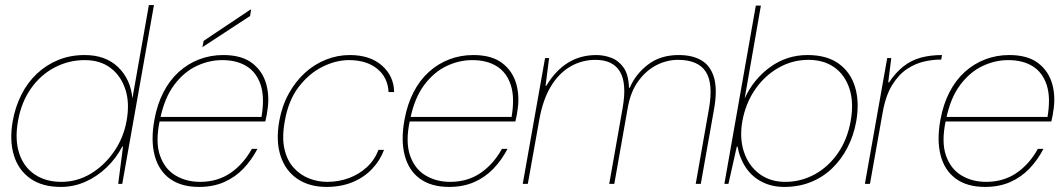

<svg xmlns="http://www.w3.org/2000/svg" viewBox="-20 -725 4190 757"><path d="M220 12Q146 12 99 -21.5Q52 -55 34.5 -113.5Q17 -172 30 -247Q40 -303 64 -351Q88 -399 125 -434Q162 -469 209.5 -488.5Q257 -508 314 -508Q396 -508 445.5 -460.5Q495 -413 502 -337L567 -705H587L462 0H446L465 -147H462Q438 -101 400.5 -65Q363 -29 317 -8.5Q271 12 220 12ZM222 -8Q284 -8 337.5 -40Q391 -72 429 -126.5Q467 -181 479 -248Q492 -318 474.5 -372Q457 -426 416 -457Q375 -488 314 -488Q251 -488 195.5 -459Q140 -430 102 -376Q64 -322 51 -248Q38 -175 55.5 -121Q73 -67 116.5 -37.5Q160 -8 222 -8Z M765 12Q694 12 649.5 -20.5Q605 -53 589.5 -113Q574 -173 589 -254Q600 -314 624.5 -361.5Q649 -409 685 -441.5Q721 -474 765.5 -491Q810 -508 860 -508Q933 -508 974.5 -476Q1016 -444 1030 -392.5Q1044 -341 1033 -282Q1032 -272 1030 -264.5Q1028 -257 1026 -246H599L602 -264H1011Q1024 -340 1008 -389.5Q992 -439 953 -463.5Q914 -488 856 -488Q804 -488 754.5 -464.5Q705 -441 667 -390.5Q629 -340 612 -259L610 -250Q592 -166 610.5 -112.5Q629 -59 671.5 -33.5Q714 -8 769 -8Q837 -8 888 -42.5Q939 -77 973 -138H995Q972 -94 939.5 -60Q907 -26 863.5 -7Q820 12 765 12ZM778 -539 783 -564 967 -687H970L966 -662Z M1267 12Q1200 12 1153 -19.5Q1106 -51 1086.5 -109.5Q1067 -168 1081 -248Q1092 -308 1118.5 -356Q1145 -404 1182.5 -438Q1220 -472 1265.5 -490Q1311 -508 1359 -508Q1439 -508 1486 -466.5Q1533 -425 1534 -362H1512Q1509 -420 1467 -454Q1425 -488 1356 -488Q1304 -488 1251 -461.5Q1198 -435 1157.5 -382Q1117 -329 1103 -248Q1091 -183 1101.5 -137.5Q1112 -92 1138 -63.5Q1164 -35 1198.5 -21.5Q1233 -8 1270 -8Q1316 -8 1356 -23Q1396 -38 1426.5 -66Q1457 -94 1472 -134H1494Q1479 -93 1447.5 -59.5Q1416 -26 1370.5 -7Q1325 12 1267 12Z M1751 12Q1680 12 1635.5 -20.5Q1591 -53 1575.5 -113Q1560 -173 1575 -254Q1586 -314 1610.5 -361.5Q1635 -409 1671 -441.5Q1707 -474 1751.5 -491Q1796 -508 1846 -508Q1919 -508 1960.5 -476Q2002 -444 2016 -392.5Q2030 -341 2019 -282Q2018 -272 2016 -264.5Q2014 -257 2012 -246H1585L1588 -264H1997Q2010 -340 1994 -389.5Q1978 -439 1939 -463.5Q1900 -488 1842 -488Q1790 -488 1740.5 -464.5Q1691 -441 1653 -390.5Q1615 -340 1598 -259L1596 -250Q1578 -166 1596.5 -112.5Q1615 -59 1657.5 -33.5Q1700 -8 1755 -8Q1823 -8 1874 -42.5Q1925 -77 1959 -138H1981Q1958 -94 1925.5 -60Q1893 -26 1849.5 -7Q1806 12 1751 12Z M2041 0 2129 -496H2145L2131 -387H2134Q2171 -448 2220 -478Q2269 -508 2331 -508Q2360 -508 2389 -497.5Q2418 -487 2438 -459.5Q2458 -432 2460 -379H2463Q2486 -433 2535 -470.5Q2584 -508 2656 -508Q2711 -508 2746.5 -486.5Q2782 -465 2795.5 -418Q2809 -371 2795 -293L2743 0H2723L2775 -295Q2793 -396 2762.5 -442.5Q2732 -489 2653 -489Q2609 -489 2568 -468Q2527 -447 2496.5 -405Q2466 -363 2455 -300L2402 0H2382L2435 -300Q2452 -397 2424 -443Q2396 -489 2328 -489Q2274 -489 2228.5 -462.5Q2183 -436 2152 -384.5Q2121 -333 2107 -257L2061 0Z M3072 12Q3023 12 2984 -8Q2945 -28 2920.5 -64.5Q2896 -101 2888 -147H2885L2852 0H2836L2960 -703H2980L2916 -337Q2951 -413 3016.5 -460.5Q3082 -508 3164 -508Q3240 -508 3287 -474Q3334 -440 3351.5 -381Q3369 -322 3356 -247Q3346 -191 3321.5 -143.5Q3297 -96 3260.5 -61Q3224 -26 3176.5 -7Q3129 12 3072 12ZM3076 -8Q3138 -8 3192 -37.5Q3246 -67 3283.5 -121Q3321 -175 3334 -248Q3347 -322 3329 -376Q3311 -430 3269.5 -459.5Q3228 -489 3167 -489Q3104 -489 3049 -457.5Q2994 -426 2957 -372Q2920 -318 2907 -248Q2895 -181 2913 -126.5Q2931 -72 2973.5 -40Q3016 -8 3076 -8Z M3390 0 3478 -496H3494L3482 -400H3485Q3512 -440 3543 -464Q3574 -488 3611.5 -498Q3649 -508 3694 -508L3691 -490H3685Q3658 -490 3624 -482.5Q3590 -475 3557 -453.5Q3524 -432 3498 -390.5Q3472 -349 3460 -281L3410 0Z M3864 12Q3793 12 3748.5 -20.5Q3704 -53 3688.5 -113Q3673 -173 3688 -254Q3699 -314 3723.5 -361.5Q3748 -409 3784 -441.5Q3820 -474 3864.5 -491Q3909 -508 3959 -508Q4032 -508 4073.5 -476Q4115 -444 4129 -392.5Q4143 -341 4132 -282Q4131 -272 4129 -264.5Q4127 -257 4125 -246H3698L3701 -264H4110Q4123 -340 4107 -389.5Q4091 -439 4052 -463.5Q4013 -488 3955 -488Q3903 -488 3853.5 -464.5Q3804 -441 3766 -390.5Q3728 -340 3711 -259L3709 -250Q3691 -166 3709.5 -112.5Q3728 -59 3770.5 -33.5Q3813 -8 3868 -8Q3936 -8 3987 -42.5Q4038 -77 4072 -138H4094Q4071 -94 4038.5 -60Q4006 -26 3962.5 -7Q3919 12 3864 12Z"/></svg>

Font: DM Sans 36pt Thin
Style: Italic
Weight: 250
Italic angle: -10°
Designer: Colophon Foundry, Jonny Pinhorn
Foundry: Colophon Foundry
Version: Version 4.004;gftools[0.9.30]